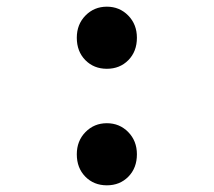

<svg xmlns="http://www.w3.org/2000/svg" viewBox="-20 -543 640 575"><path d="M210 -430Q210 -470 236 -496.5Q262 -523 300 -523Q338 -523 364 -496.5Q390 -470 390 -430Q390 -389 364.5 -363Q339 -337 300 -337Q261 -337 235.5 -363Q210 -389 210 -430ZM210 -81Q210 -121 236 -147.5Q262 -174 300 -174Q338 -174 364 -147.5Q390 -121 390 -81Q390 -40 364.5 -14Q339 12 300 12Q261 12 235.5 -14Q210 -40 210 -81Z"/></svg>

Font: TypoPRO Source Code Pro
Style: Regular
Weight: 500
Monospace: yes
Designer: Paul D. Hunt, Teo Tuominen
Foundry: Adobe Systems Incorporated
Version: Version 2.010;PS 1.0;hotconv 1.0.84;makeotf.lib2.5.63406